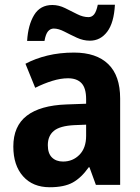

<svg xmlns="http://www.w3.org/2000/svg" viewBox="-20 -777 589 807"><path d="M291 -556Q385 -556 435 -507.5Q485 -459 485 -363V0H383L356 -74H353Q322 -30 286 -10Q250 10 189 10Q118 10 77 -36Q36 -82 36 -161Q36 -247 92.5 -290.5Q149 -334 259 -338L342 -341V-360Q342 -407 322.5 -427.5Q303 -448 266 -448Q235 -448 199.5 -437Q164 -426 128 -408L87 -509Q128 -531 179.5 -543.5Q231 -556 291 -556ZM292 -251Q232 -248 206.5 -227Q181 -206 181 -167Q181 -132 198.5 -115Q216 -98 245 -98Q286 -98 314 -126.5Q342 -155 342 -206V-253ZM94 -605Q98 -672 123.5 -714Q149 -756 200 -756Q227 -756 253.5 -743Q280 -730 304.5 -717.5Q329 -705 352 -705Q366 -705 375.5 -716.5Q385 -728 391 -757H463Q459 -681 430.5 -643.5Q402 -606 358 -606Q330 -606 303 -618.5Q276 -631 251 -644Q226 -657 206 -657Q192 -657 182 -645.5Q172 -634 167 -605Z"/></svg>

Font: Noto Sans Lao UI SemCond
Style: Bold
Weight: 700
Width: 4
Designer: Monotype Design Team
Foundry: Monotype Imaging Inc.
Version: Version 2.000; ttfautohint (v1.8.4.7-5d5b)